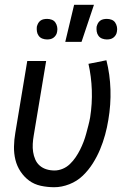

<svg xmlns="http://www.w3.org/2000/svg" viewBox="-20 -775 540 803"><path d="M207 8Q178 8 150.5 2Q123 -4 102 -19.5Q81 -35 66 -57.5Q51 -80 44.5 -106.5Q38 -133 38.5 -162Q39 -191 44 -219L94 -520H173L121 -208Q118 -191 117 -173.5Q116 -156 118.5 -139.5Q121 -123 127.5 -108Q134 -93 146 -82.5Q158 -72 174 -67Q190 -62 208 -62Q225 -62 242 -69Q259 -76 272.5 -89Q286 -102 296.5 -117.5Q307 -133 315 -149Q323 -165 329.5 -182Q336 -199 340.5 -216Q345 -233 349.5 -250Q354 -267 357 -284Q366 -341 364 -398Q362 -455 350 -508L425 -523Q440 -464 442 -400.5Q444 -337 433 -273Q428 -242 419.5 -211Q411 -180 398.5 -150Q386 -120 368 -91.5Q350 -63 326 -40Q302 -17 270 -4.5Q238 8 207 8ZM427 -610Q417 -610 407.5 -613.5Q398 -617 392 -625Q386 -633 384.5 -643Q383 -653 384 -663Q386 -671 389.5 -677.5Q393 -684 399 -688.5Q405 -693 412.5 -694.5Q420 -696 427 -696Q437 -696 446.5 -692.5Q456 -689 461.5 -681Q467 -673 469 -663Q471 -653 469 -643Q468 -635 464 -628.5Q460 -622 454 -617.5Q448 -613 441 -611.5Q434 -610 427 -610ZM177 -610Q167 -610 157.5 -613.5Q148 -617 142 -625Q136 -633 134.5 -643Q133 -653 134 -663Q136 -671 139.5 -677.5Q143 -684 149 -688.5Q155 -693 162.5 -694.5Q170 -696 177 -696Q187 -696 196.5 -692.5Q206 -689 211.5 -681Q217 -673 219 -663Q221 -653 219 -643Q218 -635 214 -628.5Q210 -622 204 -617.5Q198 -613 191 -611.5Q184 -610 177 -610ZM253 -600 290 -755H373L321 -600Z"/></svg>

Font: Iosevka Term Oblique
Style: Regular
Weight: 400
Italic angle: -9°
Monospace: yes
Designer: Belleve Invis
Foundry: Belleve Invis
Version: Version 31.4.0